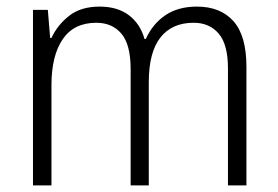

<svg xmlns="http://www.w3.org/2000/svg" viewBox="-20 -628 842 582"><path d="M577 -608Q648 -608 687.5 -564Q727 -520 727 -425V-66H671V-421Q671 -493 643 -526Q615 -559 567 -559Q501 -559 466 -514Q431 -469 431 -379V-66H376V-418Q376 -493 348 -526Q320 -559 272 -559Q204 -559 170 -509Q136 -459 136 -370V-66H80V-598H125L132 -513H136Q154 -552 189.5 -580Q225 -608 282 -608Q336 -608 370.5 -582Q405 -556 418 -510H422Q443 -556 481.5 -582Q520 -608 577 -608Z"/></svg>

Font: Noto Sans Malayalam UI SemiCondensed Light
Style: Regular
Weight: 300
Width: 4
Designer: Jelle Bosma - Monotype Design Team
Foundry: Monotype Imaging Inc.
Version: Version 2.104; ttfautohint (v1.8.4.7-5d5b)